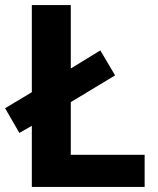

<svg xmlns="http://www.w3.org/2000/svg" viewBox="-24 -734 620 754"><path d="M101 0V-240L52 -212L-4 -309L101 -372V-714H254V-465L370 -536L428 -438L254 -333V-126H544V0Z"/></svg>

Font: Noto Sans Meetei Mayek
Style: Bold
Weight: 700
Designer: Monotype Design Team and Neelakash Kshetrimayum
Foundry: Monotype Imaging Inc.
Version: Version 2.002; ttfautohint (v1.8.4.7-5d5b)